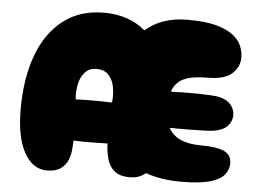

<svg xmlns="http://www.w3.org/2000/svg" viewBox="-50 -764 1103 830"><g transform="rotate(5 501.0 -349.0)"><path d="M181 2Q120 2 83 -64.5Q46 -131 46 -251Q46 -386 83 -486.5Q120 -587 192.5 -643Q265 -699 370 -699Q424 -699 469 -683.5Q514 -668 549 -638Q583 -668 628.5 -684Q674 -700 732 -700Q807 -700 854.5 -687.5Q902 -675 929 -654Q956 -633 966.5 -608Q977 -583 977 -557Q977 -517 945 -487.5Q913 -458 838 -458Q773 -458 736.5 -441.5Q700 -425 686 -384Q711 -385 741.5 -385.5Q772 -386 803 -385.5Q834 -385 858 -383.5Q882 -382 893 -380Q928 -373 946 -352.5Q964 -332 964 -306Q964 -281 947 -261Q930 -241 892 -233Q879 -230 844.5 -229Q810 -228 769 -227.5Q728 -227 695 -228Q712 -196 747 -180Q782 -164 838 -164Q903 -164 936 -149.5Q969 -135 969 -97Q969 -71 951.5 -48.5Q934 -26 889.5 -13Q845 0 764 0Q720 0 681.5 -6Q643 -12 610 -24Q583 0 542 0Q496 0 473 -20.5Q450 -41 442 -72.5Q434 -104 433 -137Q401 -136 358 -135.5Q315 -135 286 -137Q285 -120 283 -96.5Q281 -73 271.5 -50.5Q262 -28 241 -13Q220 2 181 2ZM437 -315Q441 -350 435 -382Q429 -414 410.5 -434Q392 -454 357 -454Q327 -454 308.5 -434Q290 -414 283 -382.5Q276 -351 279 -315Q358 -318 437 -315Z"/></g></svg>

Font: Cherry Bomb One
Style: Regular
Weight: 400
Designer: satsuyako
Foundry: satsuyako
Version: Version 4.100; ttfautohint (v1.8.3)